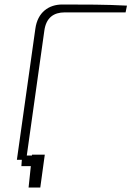

<svg xmlns="http://www.w3.org/2000/svg" viewBox="-20 -710 584 853"><path d="M257 -690C197 -690 147 -656 137 -582L55 0H77L75 28H117L107 123H159L179 -23H122V-19H99L177 -574C185 -632 219 -655 268 -655H538L544 -685C450 -690 355 -690 257 -690Z"/></svg>

Font: Exo 2 Extra Light
Style: Italic
Weight: 250
Italic angle: -8°
Designer: Natanael Gama
Version: Version 1.001;PS 001.001;hotconv 1.0.88;makeotf.lib2.5.64775